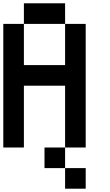

<svg xmlns="http://www.w3.org/2000/svg" viewBox="-20 -895 665 1165"><path d="M0 0V-750H125V-500H375V-750H500V0H375V-375H125V0ZM125 -750V-875H375V-750ZM250 125V0H375V125ZM375 125H500V250H375Z"/></svg>

Font: Galmuri7 Regular
Style: Regular
Weight: 400
Designer: Lee Minseo (quiple)
Version: Version 2.399;hotconv 1.1.1;makeotfexe 2.6.0 DEVELOPMENT